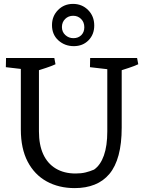

<svg xmlns="http://www.w3.org/2000/svg" viewBox="-20 -948 740 986"><path d="M364 18Q282 18 219.5 -16.5Q157 -51 122 -118Q87 -185 87 -283V-650H180V-273Q180 -204 202 -156Q224 -108 266.5 -82.5Q309 -57 368 -57Q397 -57 419.5 -62.5Q442 -68 463 -77Q496 -100 513.5 -149.5Q531 -199 531 -273V-650H605V-293Q605 -211 589 -151.5Q573 -92 542 -55Q511 -18 466 0Q421 18 364 18ZM148 -587 10 -603 11 -650H151ZM166 -583 165 -650H259L265 -618Q243 -608 217 -599.5Q191 -591 166 -583ZM580 -587 442 -603 443 -650H583ZM591 -583 590 -650H684L690 -618Q668 -608 642 -599.5Q616 -591 591 -583ZM359 -711Q313 -711 280 -740.5Q247 -770 247 -819Q247 -865 278 -896.5Q309 -928 355 -928Q401 -928 432.5 -896.5Q464 -865 464 -817Q464 -771 434.5 -741Q405 -711 359 -711ZM357 -752Q382 -752 397.5 -767.5Q413 -783 413 -808Q413 -834 396.5 -850.5Q380 -867 356 -867Q331 -867 314.5 -850.5Q298 -834 298 -809Q298 -784 315.5 -768Q333 -752 357 -752Z"/></svg>

Font: Eczar
Style: Regular
Weight: 400
Designer: Vaibhav Singh
Foundry: Rosetta Type Foundry
Version: Version 2.000